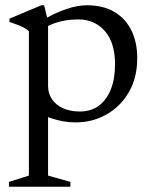

<svg xmlns="http://www.w3.org/2000/svg" viewBox="-20 -456 580 731"><path d="M418 -211Q418 -293.5 379.2 -337.8Q340.5 -382 278 -382Q249 -382 222.8 -377Q196.5 -372 173.5 -362Q150.5 -352 130.5 -336.5V-372Q158.5 -389.5 183.8 -401.5Q209 -413.5 231.5 -421.2Q254 -429 273.8 -432.5Q293.5 -436 310 -436Q373 -436 415.8 -410.5Q458.5 -385 480.5 -339.8Q502.5 -294.5 502.5 -235Q502.5 -159.5 470.2 -104.5Q438 -49.5 384.8 -19.8Q331.5 10 268 10Q244 10 221 6Q198 2 173.5 -6.2Q149 -14.5 121 -28.5H163V212.5L248 236.5V255H14V236.5L90 212.5V-337Q83.5 -344 73.2 -349.5Q63 -355 48.8 -360.8Q34.5 -366.5 16 -372.5V-385L137.5 -436H148L163 -374.5V-128Q163 -100.5 177.8 -78.5Q192.5 -56.5 219.8 -44Q247 -31.5 284 -31.5Q326.5 -31.5 356.2 -53.5Q386 -75.5 402 -116Q418 -156.5 418 -211Z"/></svg>

Font: Newsreader 16pt
Style: Regular
Weight: 400
Designer: Hugues Gentile
Foundry: Production Type
Version: Version 1.003